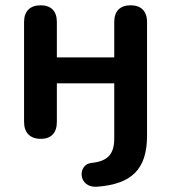

<svg xmlns="http://www.w3.org/2000/svg" viewBox="-20 -517 648 726"><path d="M348 189C476 179 536 125 536 -4V-434C536 -475 513 -497 474 -497C434 -497 412 -475 412 -434V-300H195V-434C195 -475 173 -497 134 -497C94 -497 71 -475 71 -434V-56C71 -15 94 8 134 8C174 8 195 -15 195 -56V-202H412V7C412 67 386 93 326 99C272 104 274 195 348 189Z"/></svg>

Font: SN Pro SemiBold
Style: Regular
Weight: 600
Designer: Tobias Whetton
Foundry: Supernotes
Version: Version 1.003;Glyphs 3.3 (3324)